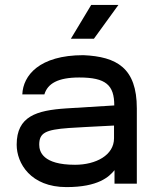

<svg xmlns="http://www.w3.org/2000/svg" viewBox="-20 -749 643 783"><path d="M463 -729H352L269 -591H363ZM251 14C381 14 425 -28 447 -55V0H538V-307C538 -472 456 -518 320 -524C140 -524 74 -441 71 -364H161C174 -408 216 -433 303 -433C412 -433 446 -402 446 -319L251 -307C129 -299 48 -275 48 -159C48 -83 105 14 251 14ZM286 -77C154 -77 140 -131 140 -159C140 -207 165 -220 261 -227C279 -228 376 -234 445 -237V-185C445 -116 371 -77 286 -77Z"/></svg>

Font: Hibana SubMedium
Style: Regular
Weight: 500
Width: 6
Designer: pygmalion
Foundry: ybstudio
Version: Version 0.930;hotconv 1.0.109;makeotfexe 2.5.65596